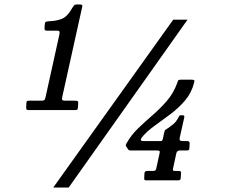

<svg xmlns="http://www.w3.org/2000/svg" viewBox="-20 -808 1040 858"><path d="M97 -330 98 -347.5Q98.5 -355 101 -356.5Q103.5 -358 111 -358H166Q175 -358 178 -360.8Q181 -363.5 183 -371.5L246 -656.5Q247 -665 245.2 -668Q243.5 -671 235 -671H191Q184.5 -671 181.8 -672.5Q179 -674 179 -681.5L180 -698.5Q180.5 -708 184.5 -710.2Q188.5 -712.5 197.5 -713Q228 -713.5 254.5 -723Q281 -732.5 304.5 -775Q308 -780.5 311.2 -784.2Q314.5 -788 323.5 -788H336Q343 -788 346 -786.2Q349 -784.5 347.5 -778L258 -374Q256 -363 259.2 -360.5Q262.5 -358 273.5 -358H315.5Q322 -358 326 -356.5Q330 -355 329.5 -348L328.5 -329.5Q328 -321.5 325.8 -318.8Q323.5 -316 315 -316H109.5Q101 -316 98.8 -318.5Q96.5 -321 97 -330ZM754 -720H818L287 30H218ZM789 -34.5 787.5 -12Q787.5 -2 776.5 -2H636Q628.5 -2 626.2 -3.8Q624 -5.5 624.5 -13L625.5 -33Q626 -44 637 -44H665.5Q676 -44 678 -54L693 -122.5Q695 -131 692.8 -133.2Q690.5 -135.5 682 -135.5H566.5Q559 -135.5 556.5 -136.8Q554 -138 551.5 -142L544.5 -153Q541 -157 542 -159.8Q543 -162.5 546 -168.5Q566.5 -205 597.8 -235Q629 -265 662.8 -294.2Q696.5 -323.5 725.8 -357.2Q755 -391 771.5 -436Q774 -443.5 775.8 -447.8Q777.5 -452 788 -452H835Q845 -452 847.5 -449.8Q850 -447.5 847.5 -438.5Q836 -393 806.8 -358.8Q777.5 -324.5 740.8 -297.2Q704 -270 669.8 -245.2Q635.5 -220.5 614 -194Q608.5 -187 609.2 -182.2Q610 -177.5 624 -177.5H697.5Q703 -177.5 704.5 -179.5Q706 -181.5 707.5 -186.5L714 -217Q716 -225 718.2 -227Q720.5 -229 725.5 -232Q738 -240 752.8 -251.8Q767.5 -263.5 777.5 -283.5Q779.5 -287.5 781.2 -290.2Q783 -293 789 -293H796Q805.5 -293 803.5 -283.5L783 -192Q780 -177.5 794.5 -177.5H818Q828 -177.5 827.5 -166.5L826.5 -147Q826 -139.5 823.5 -137.5Q821 -135.5 813.5 -135.5H783Q771 -135.5 768 -123L753.5 -56Q751.5 -48.5 753.5 -46.2Q755.5 -44 763.5 -44H777.5Q784 -44 786.5 -42.5Q789 -41 789 -34.5Z"/></svg>

Font: Besley* Narrow Semi
Style: Italic
Weight: 600
Width: 4
Italic angle: -13°
Designer: Owen Earl
Foundry: indestructible type*
Version: Version 3.000; ttfautohint (v1.8.3)